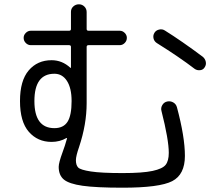

<svg xmlns="http://www.w3.org/2000/svg" viewBox="-20 -823 1040 893"><path d="M233 -480Q140 -480 140 -353Q140 -227 233 -227Q275 -227 294 -256.5Q313 -286 313 -353Q313 -413 291.5 -446.5Q270 -480 233 -480ZM220 -163Q155 -163 114 -210Q73 -257 73 -353Q73 -448 113.5 -495.5Q154 -543 220 -543Q269 -543 307 -508Q308 -507 309 -507Q310 -507 310 -509V-605Q310 -613 301 -613H123Q110 -613 100 -623Q90 -633 90 -647Q90 -660 100 -670Q110 -680 123 -680H301Q310 -680 310 -688V-768Q310 -783 321 -793Q332 -803 347 -803Q362 -803 372.5 -792.5Q383 -782 383 -767V-688Q383 -680 392 -680H537Q550 -680 560 -670Q570 -660 570 -647Q570 -633 560 -623Q550 -613 537 -613H392Q383 -613 383 -605V-343Q383 -245 348 -140Q333 -97 333 -78Q333 -55 343.5 -44Q354 -33 402.5 -25.5Q451 -18 550 -18Q643 -18 689.5 -28Q736 -38 750.5 -56.5Q765 -75 765 -112Q765 -173 731 -307Q727 -321 735 -334.5Q743 -348 758 -351Q773 -354 786 -346.5Q799 -339 803 -324Q840 -186 840 -98Q840 -11 781 19.5Q722 50 550 50Q427 50 364 41Q301 32 277 12Q253 -8 253 -47Q253 -66 271 -115Q282 -144 292 -180Q292 -181 291 -181H289Q258 -163 220 -163ZM923 -559Q934 -550 937 -536Q940 -522 932 -510Q925 -498 910.5 -496.5Q896 -495 885 -503Q816 -556 709 -623Q697 -631 694 -644.5Q691 -658 698 -670Q705 -682 720 -685.5Q735 -689 747 -681Q824 -633 923 -559Z"/></svg>

Font: Rounded Mplus 1c
Style: Regular
Weight: 400
Version: Version 1.059.20150529